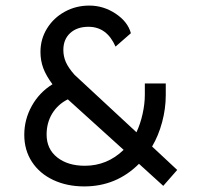

<svg xmlns="http://www.w3.org/2000/svg" viewBox="-20 -658 713 688"><path d="M67 -175Q67 -230 94 -278.5Q121 -327 168 -356Q145 -387 135 -414Q125 -441 125 -472Q125 -518 148.5 -556Q172 -594 212 -616Q252 -638 300 -638Q351 -638 394.5 -609Q438 -580 449 -539L394 -491Q363 -562 297 -562Q256 -562 231.5 -539.5Q207 -517 207 -479Q207 -456 216 -435.5Q225 -415 247 -390L469 -184Q483 -214 491 -250Q499 -286 499 -319V-359H574V-317Q574 -269 561 -220.5Q548 -172 525 -133L615 -49L565 8L478 -71Q397 10 282 10Q220 10 171 -13Q122 -36 94.5 -78Q67 -120 67 -175ZM423 -121 223 -302Q187 -284 167 -251Q147 -218 147 -176Q147 -124 185 -94Q223 -64 284 -64Q364 -64 423 -121Z"/></svg>

Font: Bellota Text
Style: Bold
Weight: 700
Designer: Kemie Guaida
Foundry: Kemie Guaida
Version: Version 4.001